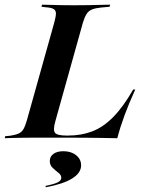

<svg xmlns="http://www.w3.org/2000/svg" viewBox="-46 -591 607 821"><path d="M107.3 -2.4Q79 -2.4 54 -2Q29 -1.6 8.9 -1.2Q-11.3 -0.8 -25.8 0L-23.4 -8.9L-3.2 -10.5Q19.4 -13.7 33.1 -19.8Q46.8 -25.8 54.4 -39.1Q62.1 -52.4 69.4 -78.2L185.5 -492.7Q192.7 -518.5 193.1 -532.3Q193.5 -546 183.9 -552Q174.2 -558.1 152.4 -559.7L131.5 -562.1L133.9 -571Q147.6 -571 168.1 -570.2Q188.7 -569.4 214.1 -569Q239.5 -568.5 268.5 -568.5H267.7H270.2Q303.2 -568.5 332.3 -569Q361.3 -569.4 384.7 -570.2Q408.1 -571 425 -571L422.6 -562.1L387.1 -558.9Q362.1 -556.5 347.2 -550.4Q332.3 -544.4 323.8 -530.6Q315.3 -516.9 308.1 -492.7L191.1 -74.2Q179.8 -35.5 189.1 -23.4Q198.4 -11.3 238.7 -11.3H244.4Q301.6 -11.3 348.8 -29.4Q396 -47.6 438.7 -91.1Q481.5 -134.7 523.4 -208.1H532.3Q504.8 -147.6 486.3 -97.2Q467.7 -46.8 455.6 0Q421 -0.8 389.1 -1.2Q357.3 -1.6 322.2 -2Q287.1 -2.4 240.3 -2.4H113.7ZM150 209.7 148.4 204Q187.1 196 201.6 188.3Q216.1 180.6 216.1 169.4Q216.1 157.3 204 148Q191.9 138.7 179.4 127Q166.9 115.3 166.9 97.6Q166.9 78.2 182.7 66.9Q198.4 55.6 225 55.6Q258.1 55.6 279.4 72.6Q300.8 89.5 300.8 116.1Q300.8 148.4 262.5 172.2Q224.2 196 150 209.7Z"/></svg>

Font: Playfair 144pt
Style: Bold Italic
Weight: 700
Italic angle: -15.6°
Designer: Claus Eggers Sørensen
Foundry: Claus Eggers Sørensen
Version: Version 2.203